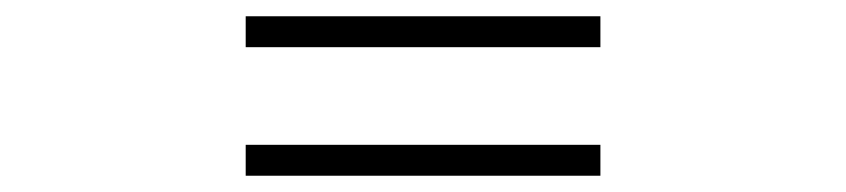

<svg xmlns="http://www.w3.org/2000/svg" viewBox="-20 -498 1040 236"><path d="M282 -478V-440H718V-478ZM282 -320V-282H718V-320Z"/></svg>

Font: Source Han Sans JP Medium
Style: Regular
Weight: 500
Designer: Ryoko NISHIZUKA 西塚涼子 (kana, bopomofo & ideographs); Paul D. Hunt (Latin, Greek & Cyrillic); Sandoll Communications 산돌커뮤니
Foundry: Adobe
Version: Version 2.002;hotconv 1.0.116;makeotfexe 2.5.65601